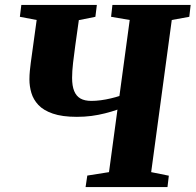

<svg xmlns="http://www.w3.org/2000/svg" viewBox="-20 -763 798 783"><path d="M329 0 336 -47 424.5 -61 459 -316Q435 -307.5 408.2 -300.8Q381.5 -294 353 -290.2Q324.5 -286.5 293.5 -286.5Q233.5 -286.5 195.2 -299.8Q157 -313 136.5 -335Q116 -357 108 -384Q100 -411 100 -439Q100 -456.5 101.8 -474.8Q103.5 -493 105.5 -507L129.5 -681.5L61 -694.5L67 -743H375L369 -694.5L301.5 -681L287 -577.5Q282 -542 278 -507Q274 -472 274 -445.5Q274 -412.5 282.5 -391.8Q291 -371 308.2 -361.2Q325.5 -351.5 353 -351.5Q370.5 -351.5 391.2 -354.2Q412 -357 432 -361.8Q452 -366.5 467 -371.5L509 -681.5L433 -694.5L438.5 -743H757.5L752 -694.5L680.5 -681.5L596.5 -61L668.5 -46.5L663 0Z"/></svg>

Font: Merriweather 36pt Black
Style: Italic
Weight: 900
Italic angle: -7.8°
Version: Version 2.101